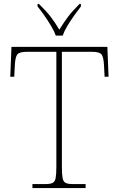

<svg xmlns="http://www.w3.org/2000/svg" viewBox="-20 -951 603 971"><path d="M144 0V-20H209Q234 -20 246 -26Q258 -32 261.5 -51Q265 -70 265 -108V-689H116Q77 -689 67 -675Q57 -661 55 -620L52 -563H32L38 -714H523L529 -563H509L506 -620Q504 -661 494 -675Q484 -689 445 -689H293V-108Q293 -70 296.5 -51Q300 -32 312 -26Q324 -20 349 -20H413V0ZM262 -771Q254 -794 238 -820.5Q222 -847 204 -873Q186 -899 170 -918V-931H177Q215 -894 236.5 -866Q258 -838 280 -801Q303 -838 324 -866Q345 -894 382 -931H389V-918Q374 -899 355.5 -873Q337 -847 321 -820.5Q305 -794 297 -771Z"/></svg>

Font: Noto Serif Tamil Thin
Style: Italic
Weight: 100
Italic angle: -12°
Designer: Indian Type Foundry, Tom Grace, and the Monotype Design Team
Foundry: Monotype Imaging Inc.
Version: Version 2.003; ttfautohint (v1.8.4.7-5d5b)